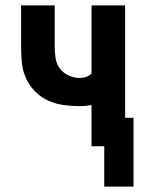

<svg xmlns="http://www.w3.org/2000/svg" viewBox="-20 -540 540 709"><path d="M365 149V0H318V-152Q307 -150 296.5 -149Q286 -148 275 -148Q245 -148 215.5 -152Q186 -156 159 -168Q132 -180 110.5 -201.5Q89 -223 76.5 -250Q64 -277 61 -306.5Q58 -336 58 -366V-520H182V-366Q182 -345 185.5 -324Q189 -303 201.5 -286.5Q214 -270 234 -261Q254 -252 275 -252Q287 -252 298 -256Q309 -260 318 -268V-520H442V-105H473V149Z"/></svg>

Font: Iosevka Term Curly Extrabold
Style: Regular
Weight: 800
Designer: Belleve Invis
Foundry: Belleve Invis
Version: Version 32.3.0